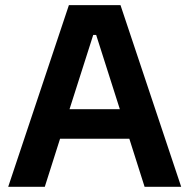

<svg xmlns="http://www.w3.org/2000/svg" viewBox="-20 -723 733 743"><path d="M11.7 0H153.3L212.4 -186H480.5L539.6 0H681.2L446.3 -703.1H246.6ZM249 -300.3 340.8 -587.9H352.1L443.8 -300.3Z"/></svg>

Font: Wand UI Pro Bold
Style: Regular
Weight: 700
Designer: Andreas Faust
Version: Version 1.003;FEAKit 1.0